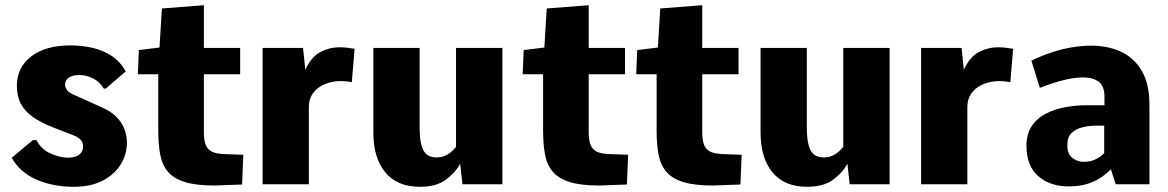

<svg xmlns="http://www.w3.org/2000/svg" viewBox="-20 -714 4525 744"><path d="M266.1 9.8Q185.1 9.8 121.3 -18.1Q57.6 -45.9 25.4 -102.5L106.9 -170.9H121.6Q139.6 -135.3 176 -119.1Q212.4 -103 243.7 -103Q272.9 -103 287.6 -115.2Q302.2 -127.4 302.2 -147Q302.2 -155.8 298.3 -163.8Q294.4 -171.9 285.4 -178.7Q276.4 -185.5 260.3 -191.4L188.5 -219.2Q139.2 -238.3 107.7 -260.5Q76.2 -282.7 60.8 -312Q45.4 -341.3 45.4 -380.9Q45.4 -453.1 101.3 -495.6Q157.2 -538.1 252 -538.1Q296.4 -538.1 337.6 -528.8Q378.9 -519.5 412.4 -497.6Q445.8 -475.6 467.3 -437.5L389.6 -370.6H382.3Q365.7 -397.9 339.6 -410.6Q313.5 -423.3 287.1 -423.3Q270.5 -423.3 258.1 -418.9Q245.6 -414.6 239 -406.2Q232.4 -397.9 232.4 -385.7Q232.4 -374.5 240.7 -363.8Q249 -353 277.3 -341.8L370.6 -299.8Q407.7 -284.2 429.9 -262.2Q452.1 -240.2 461.9 -214.4Q471.7 -188.5 471.7 -160.6Q471.7 -115.2 447.5 -76.4Q423.3 -37.6 377.7 -13.9Q332 9.8 266.1 9.8Z M811 4.9Q739.3 4.9 695.8 -8.8Q652.3 -22.5 630.1 -49.3Q607.9 -76.2 600.6 -116Q593.3 -155.8 593.3 -207.5V-426.3H514.2L518.1 -520L598.1 -529.8L607.4 -681.2L770 -693.8V-528.3H910.6V-426.3H770V-201.2Q770 -172.9 776.4 -154.8Q782.7 -136.7 798.8 -127.7Q814.9 -118.7 843.8 -117.2Q863.8 -116.7 883.5 -115.7Q903.3 -114.7 922.9 -114.3L918 1Q891.1 2 864.3 2.9Q837.4 3.9 811 4.9Z M997.6 0V-528.3H1154.3L1163.1 -443.8Q1186.5 -494.1 1221.7 -512.5Q1256.8 -530.8 1295.9 -530.8Q1310.5 -530.8 1325.2 -529.1Q1339.8 -527.3 1354 -524.9L1343.3 -395.5Q1331.1 -397.9 1319.6 -398.9Q1308.1 -399.9 1300.8 -399.9Q1270.5 -399.9 1241.9 -389.2Q1213.4 -378.4 1195.1 -355.7Q1176.8 -333 1176.8 -296.9V0Z M1607.4 9.8Q1518.6 9.8 1472.7 -46.4Q1426.8 -102.5 1426.8 -199.7V-528.3H1606V-222.7Q1606 -176.3 1613.3 -150.4Q1620.6 -124.5 1635 -114.3Q1649.4 -104 1670.9 -104Q1689.9 -104 1703.9 -110.1Q1717.8 -116.2 1728.8 -125.7Q1739.7 -135.3 1747.1 -145V-528.3H1926.8V0H1772L1763.2 -79.6Q1744.1 -44.4 1707.3 -17.3Q1670.4 9.8 1607.4 9.8Z M2302.2 4.9Q2230.5 4.9 2187 -8.8Q2143.6 -22.5 2121.3 -49.3Q2099.1 -76.2 2091.8 -116Q2084.5 -155.8 2084.5 -207.5V-426.3H2005.4L2009.3 -520L2089.4 -529.8L2098.6 -681.2L2261.2 -693.8V-528.3H2401.9V-426.3H2261.2V-201.2Q2261.2 -172.9 2267.6 -154.8Q2273.9 -136.7 2290 -127.7Q2306.2 -118.7 2335 -117.2Q2355 -116.7 2374.8 -115.7Q2394.5 -114.7 2414.1 -114.3L2409.2 1Q2382.3 2 2355.5 2.9Q2328.6 3.9 2302.2 4.9Z M2742.2 4.9Q2670.4 4.9 2627 -8.8Q2583.5 -22.5 2561.3 -49.3Q2539.1 -76.2 2531.7 -116Q2524.4 -155.8 2524.4 -207.5V-426.3H2445.3L2449.2 -520L2529.3 -529.8L2538.6 -681.2L2701.2 -693.8V-528.3H2841.8V-426.3H2701.2V-201.2Q2701.2 -172.9 2707.5 -154.8Q2713.9 -136.7 2730 -127.7Q2746.1 -118.7 2774.9 -117.2Q2794.9 -116.7 2814.7 -115.7Q2834.5 -114.7 2854 -114.3L2849.1 1Q2822.3 2 2795.4 2.9Q2768.6 3.9 2742.2 4.9Z M3107.9 9.8Q3019 9.8 2973.1 -46.4Q2927.2 -102.5 2927.2 -199.7V-528.3H3106.4V-222.7Q3106.4 -176.3 3113.8 -150.4Q3121.1 -124.5 3135.5 -114.3Q3149.9 -104 3171.4 -104Q3190.4 -104 3204.3 -110.1Q3218.3 -116.2 3229.2 -125.7Q3240.2 -135.3 3247.6 -145V-528.3H3427.2V0H3272.5L3263.7 -79.6Q3244.6 -44.4 3207.8 -17.3Q3170.9 9.8 3107.9 9.8Z M3549.3 0V-528.3H3706.1L3714.8 -443.8Q3738.3 -494.1 3773.4 -512.5Q3808.6 -530.8 3847.7 -530.8Q3862.3 -530.8 3877 -529.1Q3891.6 -527.3 3905.8 -524.9L3895 -395.5Q3882.8 -397.9 3871.3 -398.9Q3859.9 -399.9 3852.5 -399.9Q3822.3 -399.9 3793.7 -389.2Q3765.1 -378.4 3746.8 -355.7Q3728.5 -333 3728.5 -296.9V0Z M4120.6 8.3Q4048.8 8.3 4003.2 -31.5Q3957.5 -71.3 3957.5 -148.9Q3957.5 -195.8 3978.8 -226.6Q4000 -257.3 4034.2 -274.4Q4068.4 -291.5 4109.1 -298.8Q4149.9 -306.2 4188.5 -306.2H4259.8V-340.8Q4259.8 -380.9 4237.1 -397.5Q4214.4 -414.1 4176.3 -414.1Q4141.6 -414.1 4097.7 -402.6Q4053.7 -391.1 4009.3 -373.5L3976.6 -479Q4015.1 -497.6 4054.4 -510.7Q4093.8 -523.9 4132.8 -530.5Q4171.9 -537.1 4208 -537.1Q4271.5 -537.1 4322.5 -514.2Q4373.5 -491.2 4403.8 -440.4Q4434.1 -389.6 4434.1 -308.1V0H4303.2L4284.7 -58.1Q4267.1 -40 4244.1 -24.9Q4221.2 -9.8 4190.9 -0.7Q4160.6 8.3 4120.6 8.3ZM4179.7 -86.9Q4207 -86.9 4227.5 -97.7Q4248 -108.4 4258.8 -120.6V-227.1H4229.5Q4200.7 -227.1 4174.3 -220.7Q4147.9 -214.4 4131.8 -198Q4115.7 -181.6 4115.7 -151.4Q4115.7 -117.2 4135.3 -102.1Q4154.8 -86.9 4179.7 -86.9Z"/></svg>

Font: Comme ExtraBold
Style: Regular
Weight: 800
Version: Version 1.000;gftools[0.9.27]